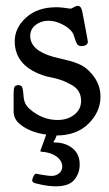

<svg xmlns="http://www.w3.org/2000/svg" viewBox="-20 -452 378 667"><path d="M27.3 -126Q27.3 -143.6 30.3 -149.9Q33.2 -156.2 43.9 -156.2Q54.7 -156.2 57.6 -147.5Q60.5 -138.7 61.5 -121.6Q62.5 -104.5 67.4 -93.8Q76.2 -74.2 108.9 -54.7Q141.6 -35.2 180.7 -35.2Q214.8 -35.2 238.3 -53.7Q261.7 -72.3 261.7 -101.6Q261.7 -120.1 253.4 -134.3Q245.1 -148.4 227.5 -157.7Q210 -167 199.2 -171.4Q188.5 -175.8 165 -181.6L141.6 -186.5Q31.2 -218.8 31.2 -308.6Q31.2 -355.5 70.8 -391.1Q110.4 -426.8 174.8 -426.8Q188.5 -426.8 199.7 -425.3Q210.9 -423.8 217.3 -422.9Q223.6 -421.9 224.6 -421.9Q228.5 -421.9 236.3 -426.8Q244.1 -431.6 250 -431.6Q261.7 -431.6 265.6 -413.1Q268.6 -398.4 273.4 -372.1Q278.3 -345.7 281.7 -327.6Q285.2 -309.6 285.2 -307.6Q285.2 -292 261.7 -292Q252 -292 247.6 -299.3Q243.2 -306.6 239.3 -320.3Q235.4 -334 230.5 -340.8Q219.7 -355.5 195.8 -367.7Q171.9 -379.9 148.4 -379.9Q122.1 -379.9 103.5 -365.2Q85 -350.6 85 -327.1Q85 -277.3 164.1 -254.9Q173.8 -252 193.4 -247.6Q212.9 -243.2 223.6 -240.2Q234.4 -237.3 249.5 -231.4Q264.6 -225.6 276.4 -216.8Q288.1 -208 298.8 -195.3Q329.1 -160.2 329.1 -116.2Q329.1 -63.5 287.6 -22.5Q246.1 18.6 176.8 18.6Q174.8 24.4 172.9 28.8Q170.9 33.2 169.4 35.2Q168 37.1 167 38.1Q166 39.1 166 40Q166 43 169.9 43Q207 43 231.9 63Q256.8 83 256.8 119.1V120.1Q256.8 150.4 237.8 172.9Q218.8 195.3 174.8 195.3Q152.3 195.3 125.5 189.9Q98.6 184.6 95.7 181.6Q91.8 178.7 91.8 174.8Q91.8 172.9 93.3 168Q94.7 163.1 98.1 157.2Q101.6 151.4 106.4 151.4L110.4 152.3Q114.3 153.3 120.1 154.3Q126 155.3 132.3 156.2Q138.7 157.2 146 158.2Q153.3 159.2 158.2 159.2Q174.8 159.2 185.5 149.9Q196.3 140.6 196.3 127Q196.3 106.4 176.3 91.8Q156.2 77.1 125 75.2Q120.1 75.2 120.1 72.3Q120.1 71.3 140.6 15.6Q78.1 6.8 43.9 -25.4Q27.3 -42 27.3 -65.4Z"/></svg>

Font: Goudy Bookletter 1911
Style: Regular
Weight: 400
Version: Version 2010.07.03